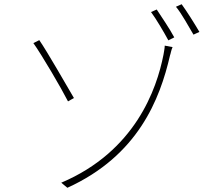

<svg xmlns="http://www.w3.org/2000/svg" viewBox="-20 -860 1040 909"><path d="M813 -828C840 -796 872 -736 896 -696L924 -709C900 -750 864 -807 840 -840ZM695 -803C719 -771 756 -708 777 -669L805 -683C784 -723 743 -783 722 -815ZM138 -656C178 -600 270 -443 302 -380L330 -396C295 -455 206 -612 166 -670ZM299 29C633 -123 737 -389 785 -598C788 -605 790 -622 797 -637L760 -644C760 -632 755 -608 754 -601C722 -437 619 -143 270 5Z"/></svg>

Font: SSpoqa Han Sans Neo Thin
Style: Regular
Weight: 100
Designer: [Spoqa Han Sans Neo] Dong-huui Kim  Younghwa Kang  Yujin Lee  [Noto Sans] Ryoko NISHIZUKA  (kana & ideographs); Paul D. 
Foundry: Spoqa (http://www.spoqa-han-sans.com)
Version: Version 1.000